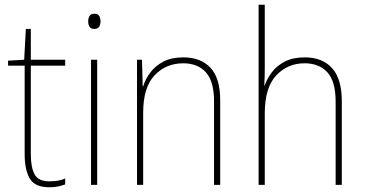

<svg xmlns="http://www.w3.org/2000/svg" viewBox="-20 -846 1541 810"><path d="M188 -81Q209 -81 225.5 -84Q242 -87 255 -93V-68Q241 -63 225.5 -59.5Q210 -56 188 -56Q127 -56 105.5 -93Q84 -130 84 -196V-569H14V-590L82 -594L89 -724H110V-594H255V-569H110V-196Q110 -140 126 -110.5Q142 -81 188 -81Z M378 -788Q394 -788 399 -778Q404 -768 404 -756Q404 -743 398.5 -733.5Q393 -724 377 -724Q363 -724 357.5 -733.5Q352 -743 352 -756Q352 -768 357.5 -778Q363 -788 378 -788ZM390 -594V-66H364V-594Z M753 -604Q827 -604 868 -560Q909 -516 909 -423V-66H883V-418Q883 -503 848.5 -541Q814 -579 753 -579Q680 -579 632 -528Q584 -477 584 -371V-66H558V-594H579L582 -482H584Q593 -512 614 -540Q635 -568 669 -586Q703 -604 753 -604Z M1097 -561Q1097 -538 1096.5 -521.5Q1096 -505 1095 -486H1097Q1107 -515 1127.5 -542Q1148 -569 1182 -586.5Q1216 -604 1266 -604Q1340 -604 1381 -558.5Q1422 -513 1422 -419V-66H1396V-417Q1396 -503 1361 -541Q1326 -579 1265 -579Q1193 -579 1145 -527.5Q1097 -476 1097 -367V-66H1071V-826H1097Z"/></svg>

Font: Noto Sans Malayalam UI SemiCondensed Thin
Style: Regular
Weight: 100
Width: 4
Designer: Jelle Bosma - Monotype Design Team
Foundry: Monotype Imaging Inc.
Version: Version 2.104; ttfautohint (v1.8.4.7-5d5b)